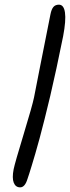

<svg xmlns="http://www.w3.org/2000/svg" viewBox="-20 -786 298 818"><path d="M65.9 12.2Q46.4 12.2 38.6 -7.6Q30.8 -27.3 38.1 -64.9Q43.5 -91.8 80.6 -213.6Q117.7 -335.4 125 -371.1Q129.9 -395 151.1 -504.2Q172.4 -613.3 194.8 -724.1Q199.2 -746.6 207.5 -756.3Q215.8 -766.1 231 -766.1Q252 -766.1 256.8 -732.7Q261.7 -699.2 249 -631.8Q234.9 -561.5 220.5 -494.9Q206.1 -428.2 194.3 -378.2Q182.6 -328.1 169.9 -278.3Q157.2 -228.5 148.9 -197.3Q140.6 -166 130.4 -131.3Q120.1 -96.7 115.7 -82Q111.3 -67.4 104.5 -45.9L97.2 -23.9Q86.4 12.2 65.9 12.2Z"/></svg>

Font: Shantell Sans Irregular
Style: Italic
Weight: 300
Italic angle: -11.31°
Designer: Stephen Nixon, Anya Danilova, Shantell Martin
Foundry: Arrow Type
Version: Version 1.006;[9816181b4]